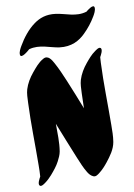

<svg xmlns="http://www.w3.org/2000/svg" viewBox="-86 -799 608 871"><g transform="rotate(-10 218.0 -363.5)"><path d="M378.3 -541.6C360.4 -529.3 346.2 -512 332.4 -495.5C315.2 -474.9 300.4 -450.5 292.5 -424.6C287.1 -406.6 286.8 -384.6 285.9 -363.9C284.9 -341.1 284.3 -318.3 284 -295.4C266.1 -340.7 248.5 -386.1 229.5 -431C216.7 -461.2 203.9 -491.8 187.9 -520.5C180.3 -534.2 164.8 -563.4 140.4 -548C118.1 -535.9 101.1 -514.3 85.4 -495.5C68.2 -474.9 53.4 -450.5 45.5 -424.6C40.1 -406.6 39.8 -384.6 38.9 -363.9C34.7 -268.4 37.8 -172.7 36.7 -77.1C36.5 -59.6 36.4 -42.1 34.9 -24.7C31.4 -18.2 15.8 7.7 26.1 15.9C33.8 21.9 48.6 9.5 53.5 6.1C63.3 -0.8 76.5 -13.6 84.1 -22.5C99 -39.9 114.5 -58.1 125 -78.7C132 -92.4 139 -106.2 141.6 -121.6C148.3 -162.3 146.3 -204 146.3 -248.1C169.1 -191.6 190.9 -134.7 214.4 -78.5C224.4 -54.6 234.2 -29.8 247.9 -7.7C253.9 2 261.3 11 271.9 15.5C283 21.1 294.1 11.7 301.1 6.4C316.9 -5.6 330.6 -20.8 342.9 -36.3C361.2 -59.8 382.8 -87.6 388.6 -121.6C392.8 -147.2 392.9 -173.6 393.1 -199.5C394.1 -295 391 -390.6 395.3 -486C395.7 -494.3 396.1 -502.6 396.9 -510.9C400.3 -517.4 416 -543.4 405.7 -551.6C398 -557.4 383.2 -545 378.3 -541.6ZM85.6 -602.2C135.6 -616.2 180.8 -592.2 222.4 -586.7C277.8 -579.4 315.3 -601.3 341.9 -627.4C363.6 -648.5 382.4 -672 397.7 -698.1C403.7 -708.3 412.5 -723.8 411.3 -736.5C409.4 -756.8 375.7 -728.7 371.6 -725C321.3 -709.3 276.4 -733.7 231.8 -739.4C188.3 -745.3 157.2 -733 131.7 -714.6C99.9 -691.8 73.4 -657.7 53.7 -623.6C47.7 -613.3 38.9 -597.9 40.1 -585.2C42.1 -563.1 81.7 -598.3 85.6 -602.2Z"/></g></svg>

Font: Quiapo Free
Style: Regular
Weight: 400
Designer: Aaron Amar
Version: Version 001.002